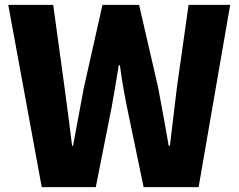

<svg xmlns="http://www.w3.org/2000/svg" viewBox="-20 -764 975 784"><path d="M150.4 0 13.7 -744.1H197.3Q252 -351.6 274.4 -168.9H278.3Q288.1 -223.6 322.3 -405.3L398.4 -744.1H547.9L626 -405.3Q634.8 -360.4 650.4 -273.4Q666 -186.5 668.9 -168.9H673.8Q678.7 -211.9 688.5 -291.5Q698.2 -371.1 702.1 -405.3L750 -744.1H919.9L791 0H566.4L499 -324.2Q479.5 -419.9 469.7 -497.1H464.8Q447.3 -387.7 435.5 -324.2L371.1 0Z"/></svg>

Font: Bpmf Zihi Sans Heavy
Style: Heavy
Weight: 900
Foundry: But Ko
Version: Version 1.320